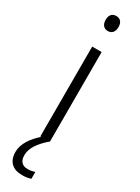

<svg xmlns="http://www.w3.org/2000/svg" viewBox="-250 -841 718 985"><g transform="rotate(30 109.0 -348.5)"><path d="M110 -823C85 -823 72 -806 72 -779C72 -751 86 -734 110 -734C134 -734 148 -751 148 -779C148 -806 135 -823 110 -823ZM58 32C58 -13 87 -51 134 -93H137V-625H81V-93H86C41 -54 10 -8 10 39C10 96 42 126 99 126C120 126 137 123 150 118V78C140 81 125 85 108 85C75 85 58 66 58 32Z"/></g></svg>

Font: Noto Sans Kannada UI SemiCondensed Light
Style: Regular
Weight: 300
Width: 4
Designer: Jelle Bosma - Monotype Design Team
Foundry: Monotype Imaging Inc.
Version: Version 2.005